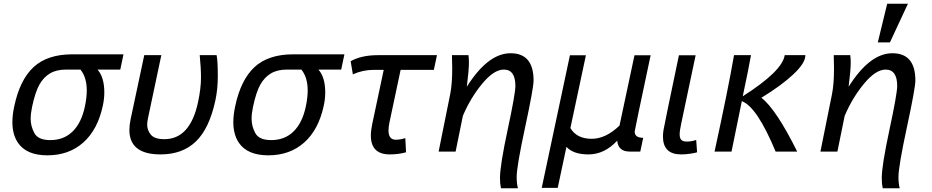

<svg xmlns="http://www.w3.org/2000/svg" viewBox="-20 -806 4958 1021"><path d="M231.9 20Q120.1 20 74.7 -47.9Q45.9 -91.3 45.9 -156.7Q45.9 -194.8 55.7 -240.2Q85.4 -381.8 158.9 -449.5Q232.4 -517.1 364.3 -517.1H636.7L619.6 -436H498.5Q534.7 -395.5 534.7 -314.5Q534.7 -280.3 526.9 -244.1Q499.5 -116.2 422.9 -48.1Q346.2 20 231.9 20ZM247.6 -61Q319.3 -61 366.2 -106.9Q413.1 -152.8 431.2 -238.8Q441.4 -286.1 441.4 -324.7Q441.4 -395 407.7 -436H331.1Q280.3 -436 246.1 -415.8Q211.9 -395.5 189.7 -356.4Q167.5 -317.4 150.4 -236.8Q143.1 -202.1 143.1 -173.8Q143.1 -134.3 163.1 -97.7Q183.1 -61 247.6 -61Z M833.5 15.1Q668 15.1 668 -115.2Q668 -141.1 674.8 -172.9L747.1 -512.7H837.9L766.6 -175.8Q762.7 -157.7 762.7 -143.1Q762.7 -112.8 782.5 -89.4Q802.2 -65.9 854 -65.9Q991.2 -65.9 1033.2 -263.2Q1048.8 -336.4 1048.8 -393.1Q1048.8 -445.8 1042 -512.7H1131.8Q1138.2 -482.4 1138.2 -401.4Q1138.2 -332.5 1125.5 -272.9Q1093.3 -122.6 1021.7 -53.7Q950.2 15.1 833.5 15.1Z M1406.7 20Q1294.9 20 1249.5 -47.9Q1220.7 -91.3 1220.7 -156.7Q1220.7 -194.8 1230.5 -240.2Q1260.3 -381.8 1333.7 -449.5Q1407.2 -517.1 1539.1 -517.1H1811.5L1794.4 -436H1673.3Q1709.5 -395.5 1709.5 -314.5Q1709.5 -280.3 1701.7 -244.1Q1674.3 -116.2 1597.7 -48.1Q1521 20 1406.7 20ZM1422.4 -61Q1494.1 -61 1541 -106.9Q1587.9 -152.8 1606 -238.8Q1616.2 -286.1 1616.2 -324.7Q1616.2 -395 1582.5 -436H1505.9Q1455.1 -436 1420.9 -415.8Q1386.7 -395.5 1364.5 -356.4Q1342.3 -317.4 1325.2 -236.8Q1317.9 -202.1 1317.9 -173.8Q1317.9 -134.3 1337.9 -97.7Q1357.9 -61 1422.4 -61Z M2052.7 15.1Q1952.1 15.1 1952.1 -85.4Q1952.1 -112.3 1959.5 -147L2020.5 -434.6H1968.3Q1909.2 -434.6 1856.4 -410.6L1844.7 -480.5Q1901.9 -512.7 1990.2 -512.7H2303.7L2287.1 -434.6H2110.4L2051.8 -158.7Q2045.9 -131.8 2045.9 -112.8Q2045.9 -63 2084.5 -63Q2110.4 -63 2135.3 -71.8L2139.2 3.9Q2098.6 15.1 2052.7 15.1Z M2734.4 195.3H2644Q2638.7 171.4 2638.7 140.6Q2638.7 74.7 2679.7 -116.7Q2720.7 -308.1 2720.7 -348.6Q2720.7 -436 2659.2 -436Q2606.4 -436 2544.2 -360.8Q2481.9 -285.6 2441.4 -189.9L2402.8 0H2312.5L2374 -305.2Q2384.8 -358.4 2384.8 -441.9L2383.3 -512.7H2471.2Q2473.6 -493.2 2473.6 -473.6Q2473.6 -432.1 2462.4 -344.7Q2574.7 -522.9 2695.3 -522.9Q2817.4 -522.9 2817.4 -377.9Q2817.4 -338.4 2772.5 -129.6Q2727.5 79.1 2727.5 134.8Q2727.5 171.4 2734.4 195.3Z M2945.8 192.9H2860.8L3010.7 -512.2H3095.7L3013.2 -125Q3046.9 -67.9 3126.5 -67.9Q3201.2 -67.9 3274.4 -138.2L3354 -512.2H3439.9Q3355 -112.8 3355 -106.4Q3355 -73.2 3400.4 -73.2L3384.8 0H3328.6Q3267.1 0 3262.2 -58.1Q3194.3 15.1 3109.4 15.1Q3028.8 15.1 2992.2 -24.9Z M3602.1 15.1Q3505.4 15.1 3505.4 -80.1Q3505.4 -95.7 3508.3 -114.3Q3511.7 -136.7 3590.3 -512.2H3679.2L3602.5 -148.9Q3594.2 -110.4 3594.2 -91.8Q3594.2 -70.8 3603.3 -62Q3612.3 -53.2 3631.8 -53.2Q3658.2 -53.2 3682.1 -62L3687 3.9Q3674.3 7.8 3649.7 11.5Q3625 15.1 3602.1 15.1Z M3973.6 -512.7Q3960 -435.5 3929.7 -293.9Q4141.1 -428.7 4152.8 -512.7H4262.7V-511.7Q4262.7 -471.2 4200 -411.9Q4137.2 -352.5 4028.8 -286.1Q4106.9 -226.1 4219.2 0H4104.5Q4005.4 -238.3 3924.8 -268.1L3870.1 0H3779.8Q3853 -335.9 3883.3 -512.7Z M4764.6 195.3H4674.3Q4668.9 171.4 4668.9 140.6Q4668.9 74.7 4710 -116.7Q4751 -308.1 4751 -348.6Q4751 -436 4689.5 -436Q4636.7 -436 4574.5 -360.8Q4512.2 -285.6 4471.7 -189.9L4433.1 0H4342.8L4404.3 -305.2Q4415 -358.4 4415 -441.9L4413.6 -512.7H4501.5Q4503.9 -493.2 4503.9 -473.6Q4503.9 -432.1 4492.7 -344.7Q4605 -522.9 4725.6 -522.9Q4847.7 -522.9 4847.7 -377.9Q4847.7 -338.4 4802.7 -129.6Q4757.8 79.1 4757.8 134.8Q4757.8 171.4 4764.6 195.3ZM4712.4 -580.6H4647.9L4697.8 -786.1H4808.1Z"/></svg>

Font: Cadman
Style: Italic
Weight: 400
Italic angle: -12°
Designer: Paul James MIller
Foundry: High-Logic / Made with FontCreator
Version: Version 2.114;March 28, 2021;FontCreator 13.0.0.2683 64-bit